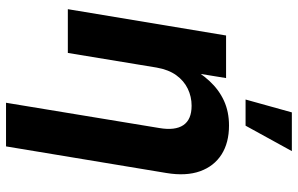

<svg xmlns="http://www.w3.org/2000/svg" viewBox="-195 -585 984 634"><g transform="rotate(90 297.0 -268.0)"><path d="M203.1 -293 154.8 0H10.3L97.2 -522.5H237.8L215.8 -387.7L194.3 -390.1Q218.3 -436 247.3 -467.5Q276.4 -499 312.7 -515.6Q349.1 -532.2 394.5 -532.2Q451.2 -532.2 490 -507.6Q528.8 -482.9 545.4 -436.8Q562 -390.6 551.3 -325.7L463.4 204.1H319.3L402.8 -302.2Q411.6 -354 393.3 -381.3Q375 -408.7 329.1 -408.7Q299.3 -408.7 272.9 -396Q246.6 -383.3 228.3 -357.9Q210 -332.5 203.1 -293ZM308.6 -586.9 351.1 -739.7H479L395 -586.9Z"/></g></svg>

Font: Inter 28pt
Style: Bold Italic
Weight: 700
Italic angle: -9.3988°
Designer: Rasmus Andersson
Foundry: rsms
Version: Version 4.001;git-66647c0bb